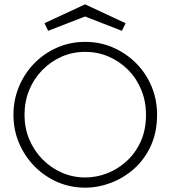

<svg xmlns="http://www.w3.org/2000/svg" viewBox="-20 -859 787 885"><path d="M373 6Q304 6 244.5 -20Q185 -46 139.5 -92Q94 -138 68 -199Q42 -260 42 -330Q42 -399 67.5 -460Q93 -521 138 -567Q183 -613 243 -639.5Q303 -666 373 -666Q441 -666 501 -640Q561 -614 607 -568Q653 -522 678.5 -461Q704 -400 704 -330Q704 -250 675.5 -187.5Q647 -125 599 -82Q551 -39 492 -16.5Q433 6 373 6ZM373 -41Q424 -41 473.5 -60Q523 -79 564 -116.5Q605 -154 629 -207.5Q653 -261 653 -330Q653 -391 631.5 -444Q610 -497 571 -536.5Q532 -576 481 -598Q430 -620 373 -620Q314 -620 263.5 -597.5Q213 -575 174.5 -535.5Q136 -496 114.5 -443.5Q93 -391 93 -330Q93 -269 115 -216.5Q137 -164 176 -124.5Q215 -85 265.5 -63Q316 -41 373 -41ZM372 -839 559 -752 542 -717 372 -783 202 -717 185 -752Z"/></svg>

Font: Lil Grotesk Light
Style: Regular
Weight: 300
Designer: Bastien Sozeau
Foundry: NBR — Bastien Sozeau
Version: Version 3.003; ttfautohint (v1.8.4.7-5d5b);gftools[0.9.33]